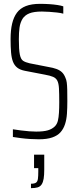

<svg xmlns="http://www.w3.org/2000/svg" viewBox="-20 -716 406 998"><path d="M182 8Q161 8 136.5 6.5Q112 5 89 2Q66 -1 47 -4V-44Q67 -41 89 -38Q111 -35 132 -33.5Q153 -32 168 -32Q206 -32 228.5 -38.5Q251 -45 266 -60Q277 -72 281 -89Q285 -106 286.5 -130Q288 -154 288 -184Q288 -230 286.5 -256.5Q285 -283 278 -296.5Q271 -310 256 -316.5Q241 -323 213 -328L109 -348Q84 -353 69.5 -364.5Q55 -376 47.5 -395Q40 -414 37.5 -443.5Q35 -473 35 -513Q35 -559 43 -593Q51 -627 68 -650Q85 -673 114.5 -684.5Q144 -696 188 -696Q213 -696 236 -694.5Q259 -693 278.5 -690Q298 -687 309 -683V-645Q295 -649 275.5 -651Q256 -653 236 -654.5Q216 -656 198 -656Q156 -656 132.5 -646.5Q109 -637 97 -618Q85 -598 81.5 -572.5Q78 -547 78 -512Q78 -458 83 -433Q88 -408 100 -400Q112 -392 134 -387L231 -368Q256 -364 273.5 -357.5Q291 -351 302 -340.5Q313 -330 320 -312Q325 -302 327 -287Q329 -272 329.5 -249Q330 -226 330 -190Q330 -155 328 -125Q326 -95 318 -70.5Q310 -46 294.5 -28.5Q279 -11 251.5 -1.5Q224 8 182 8ZM141 262V239Q159 239 167 233.5Q175 228 177 214Q179 200 179 176V158H157V88H210V165Q210 194 207 212.5Q204 231 196.5 242.5Q189 254 175.5 258Q162 262 141 262Z"/></svg>

Font: Saira ExtraCondensed ExtraLight
Style: Regular
Weight: 250
Width: 2
Designer: Hector Gatti with collaboration of the Omnibus-Type team
Foundry: Omnibus-Type
Version: Version 1.101